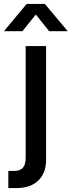

<svg xmlns="http://www.w3.org/2000/svg" viewBox="-72 -749 363 973"><path d="M161.6 62.5V-515.6H58.1V48.8C58.1 96.7 40.5 117.2 -0.5 117.2H-29.8V204.1H13.2C109.4 204.1 161.6 146 161.6 62.5ZM-51.8 -590.8H41.5L109.4 -675.3L177.2 -590.8H271V-591.3L155.3 -729H63L-51.8 -591.3Z"/></svg>

Font: Inteeer Medium
Style: Regular
Weight: 500
Designer: Rasmus Andersson
Foundry: rsms
Version: Version 4.001;Glyphs 3.4 (3402)